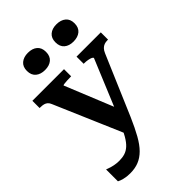

<svg xmlns="http://www.w3.org/2000/svg" viewBox="-292 -889 1236 1236"><g transform="rotate(-45 326.5 -270.5)"><path d="M383 -83 349 -17 294 42 89 -435Q83 -450 74 -458Q65 -466 52.5 -469.5Q40 -473 21 -473H15V-539H303V-474H298Q281 -474 264.5 -473Q248 -472 237.5 -470.5Q227 -469 227 -466ZM388 -17Q358 52 330.5 101Q303 150 273.5 179.5Q244 209 209.5 223Q175 237 131 237Q99 237 74.5 230.5Q50 224 38 217V109Q42 110 56.5 115.5Q71 121 92.5 125.5Q114 130 139 130Q166 130 189 123Q212 116 232.5 97.5Q253 79 273 44.5Q293 10 313 -44L334 -77L490 -453Q490 -459 480.5 -463.5Q471 -468 455 -471Q439 -474 421 -474H417V-539H638V-473H632Q616 -473 603.5 -468.5Q591 -464 580.5 -453.5Q570 -443 562 -424ZM300 -700Q300 -661 276.5 -641Q253 -621 213 -621Q174 -621 150 -641Q126 -661 126 -700Q126 -738 150 -758Q174 -778 213 -778Q253 -778 276.5 -758Q300 -738 300 -700ZM560 -700Q560 -661 536 -641Q512 -621 472 -621Q433 -621 409.5 -641Q386 -661 386 -700Q386 -738 409.5 -758Q433 -778 472 -778Q512 -778 536 -758Q560 -738 560 -700Z"/></g></svg>

Font: Roboto Serif SemiBold
Style: Regular
Weight: 600
Designer: Greg Gazdowicz
Foundry: Commercial Type
Version: Version 1.008